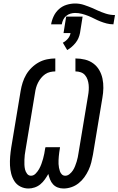

<svg xmlns="http://www.w3.org/2000/svg" viewBox="-20 -1069 677 1097"><path d="M343 8Q325 8 309.5 2Q294 -4 283 -16Q272 -28 266 -43.5Q260 -59 256 -75Q247 -59 236 -43.5Q225 -28 210.5 -16Q196 -4 178 2Q160 8 143 8Q118 8 96.5 -3Q75 -14 62.5 -33.5Q50 -53 44 -76.5Q38 -100 37 -124.5Q36 -149 38 -174Q40 -199 44 -225L98 -550Q102 -574 109.5 -597.5Q117 -621 129.5 -642.5Q142 -664 161 -682.5Q180 -701 202 -713Q224 -725 248.5 -730Q273 -735 296 -735V-661Q282 -661 266.5 -657.5Q251 -654 238 -645Q225 -636 214.5 -623Q204 -610 197 -596Q190 -582 186 -567.5Q182 -553 180 -538L126 -213Q123 -198 121.5 -184Q120 -170 119.5 -156Q119 -142 119.5 -128Q120 -114 123 -101Q126 -88 134.5 -76.5Q143 -65 157 -65Q172 -65 184 -77.5Q196 -90 203.5 -103.5Q211 -117 216.5 -132Q222 -147 226 -161.5Q230 -176 233 -191Q236 -206 238 -221L240 -228H323L322 -221Q320 -209 318.5 -198Q317 -187 316 -176Q315 -165 314.5 -154Q314 -143 314.5 -132Q315 -121 317 -110.5Q319 -100 322.5 -90Q326 -80 333.5 -72.5Q341 -65 353 -65Q366 -65 377.5 -74.5Q389 -84 396.5 -95.5Q404 -107 409 -120Q414 -133 418 -145.5Q422 -158 424.5 -171Q427 -184 429 -197L483 -522Q486 -538 487 -554Q488 -570 486.5 -585Q485 -600 480 -614.5Q475 -629 465.5 -640Q456 -651 441.5 -656Q427 -661 411 -661V-735Q439 -735 465.5 -728.5Q492 -722 513 -706.5Q534 -691 547 -668.5Q560 -646 565.5 -620Q571 -594 570.5 -566Q570 -538 565 -510L511 -185Q507 -163 501.5 -141Q496 -119 486 -97.5Q476 -76 462 -56.5Q448 -37 429 -22Q410 -7 387.5 0.5Q365 8 343 8ZM272 -930Q276 -954 287 -977Q298 -1000 317 -1017Q336 -1034 360.5 -1041.5Q385 -1049 409 -1049Q436 -1049 461 -1040.5Q486 -1032 510 -1022L536 -1010Q560 -999 585 -991Q610 -983 637 -983L628 -930Q608 -930 589 -935Q570 -940 552.5 -947Q535 -954 518.5 -962.5Q502 -971 484.5 -978Q467 -985 448 -990Q429 -995 409 -995Q396 -995 382.5 -991Q369 -987 358 -978Q347 -969 341 -956Q335 -943 333 -930ZM364 -783 339 -825Q355 -833 367.5 -847.5Q380 -862 383 -880H343L358 -974H452L437 -880Q434 -865 428 -851Q422 -837 412 -824.5Q402 -812 390 -801.5Q378 -791 364 -783Z"/></svg>

Font: Iosevka SS04 Extended
Style: Italic
Weight: 400
Width: 7
Italic angle: -9°
Monospace: yes
Designer: Belleve Invis
Foundry: Belleve Invis
Version: Version 19.0.0; ttfautohint (v1.8.4)